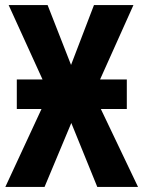

<svg xmlns="http://www.w3.org/2000/svg" viewBox="-20 -734 563 754"><path d="M46 -422H147L14 -714H167L259 -479L349 -714H504L373 -422H478V-306H376L522 0H362L260 -251L155 0H1L143 -306H46Z"/></svg>

Font: Noto Sans Display Condensed
Style: Bold
Weight: 700
Width: 3
Designer: Monotype Design Team
Foundry: Monotype Imaging Inc.
Version: Version 2.003